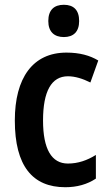

<svg xmlns="http://www.w3.org/2000/svg" viewBox="-20 -773 456 803"><path d="M247 -753C206 -753 182 -731 182 -685C182 -640 207 -618 247 -618C287 -618 311 -640 311 -685C311 -731 288 -753 247 -753ZM253 10C302 10 345 -2 381 -26V-125C344 -102 306 -89 264 -89C196 -89 160 -149 160 -269C160 -391 195 -454 264 -454C294 -454 326 -444 358 -428L391 -520C356 -541 313 -553 258 -553C117 -553 42 -447 42 -269C42 -79 116 10 253 10Z"/></svg>

Font: Noto Sans Arabic Cond SemBd
Style: Regular
Weight: 600
Width: 3
Designer: Monotype Design Team, Nadine Chahine, Nizar Qandah and Khaled Hosny
Foundry: Monotype Imaging Inc.
Version: Version 2.012